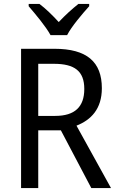

<svg xmlns="http://www.w3.org/2000/svg" viewBox="-20 -964 603 984"><path d="M239 -784H324C347 -829 402 -893 437 -932V-944H382C347 -916 316 -888 281 -851C249 -886 213 -921 182 -944H127V-932C163 -890 215 -828 239 -784ZM259 -714H88V0H176V-296H292L448 0H549L372 -320C446 -349 502 -405 502 -512C502 -647 425 -714 259 -714ZM256 -637C362 -637 412 -600 412 -508C412 -417 364 -370 263 -370H176V-637Z"/></svg>

Font: Noto Sans Bengali UI SemiCondensed
Style: Regular
Weight: 400
Width: 4
Designer: Jelle Bosma - Monotype Design Team
Foundry: Monotype Imaging Inc.
Version: Version 2.003